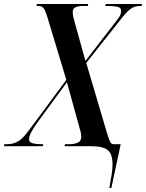

<svg xmlns="http://www.w3.org/2000/svg" viewBox="-57 -734 733 964"><path d="M492 210Q499 171 503.5 142Q508 113 508 92Q508 40 484.5 20Q461 0 397 0H267L269 -10H291Q315 -10 333 -17.5Q351 -25 351 -48Q351 -58 348.5 -69Q346 -80 342 -93L279 -321L125 -111Q108 -86 98.5 -67.5Q89 -49 89 -34Q89 -19 107.5 -14.5Q126 -10 148 -10H160L158 0H-37L-35 -10H-22Q9 -10 33.5 -24Q58 -38 90 -82L276 -333L179 -654Q171 -680 162.5 -692Q154 -704 136 -704H126L128 -714H386L384 -704H357Q338 -704 323 -698Q308 -692 308 -673Q308 -667 310 -655Q312 -643 317 -626L372 -428L524 -625Q535 -639 543 -651.5Q551 -664 551 -679Q551 -697 530 -700.5Q509 -704 490 -704H472L474 -714H656L654 -704H645Q620 -704 599.5 -690Q579 -676 544 -630L376 -418L482 -60Q492 -28 497.5 -19Q503 -10 516 -10H549L502 210Z"/></svg>

Font: Noto Serif Display ExtraCondensed SemiBold
Style: Italic
Weight: 600
Width: 2
Italic angle: -12°
Designer: Monotype Design Team
Foundry: Monotype Imaging Inc.
Version: Version 2.009